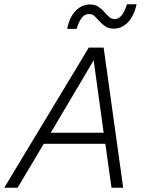

<svg xmlns="http://www.w3.org/2000/svg" viewBox="-59 -884 677 904"><path d="M-39 0 359 -660H429L521 0H466L437 -207H147L24 0ZM180 -259H429L382 -600ZM584 -864Q571 -806 542 -777.5Q513 -749 477 -749Q453 -749 437.5 -759.5Q422 -770 410 -783.5Q398 -797 387 -807.5Q376 -818 360 -818Q340 -818 325.5 -799.5Q311 -781 302 -748H257Q269 -805 298 -834Q327 -863 364 -863Q388 -863 404 -852.5Q420 -842 431.5 -828.5Q443 -815 454.5 -804.5Q466 -794 482 -794Q500 -794 514.5 -813Q529 -832 539 -864Z"/></svg>

Font: Kantumruy Pro Light
Style: Italic
Weight: 300
Italic angle: -13°
Version: Version 1.002